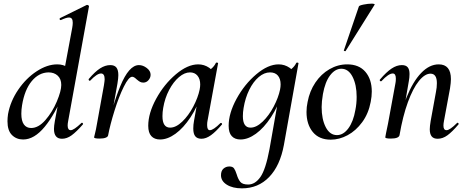

<svg xmlns="http://www.w3.org/2000/svg" viewBox="-20 -752 2554 1053"><path d="M21 -87Q21 -105 24 -126Q37 -197 80 -260Q123 -323 181 -361Q239 -399 294 -399Q328 -399 352 -382Q376 -365 378 -332L331 -246Q283 -127 225.5 -57Q168 13 107 13Q70 13 45.5 -11.5Q21 -36 21 -87ZM316 -286Q316 -319 296.5 -337Q277 -355 246 -355Q193 -354 154 -307Q115 -260 101 -175Q97 -151 97 -128Q97 -89 111 -69.5Q125 -50 151 -50Q191 -50 229 -93.5Q267 -137 291.5 -195Q316 -253 316 -286ZM276 -45Q276 -61 281 -89L376 -599Q379 -616 379 -627Q379 -642 374 -649Q369 -656 358 -656Q344 -656 314 -642H312Q308 -642 307 -647Q306 -652 310 -653L456 -725H458Q462 -725 465.5 -722Q469 -719 468 -717L354 -89Q351 -74 351 -64Q351 -38 368 -38Q385 -38 426 -77Q428 -79 429 -79Q432 -79 434.5 -75.5Q437 -72 434 -69Q399 -29 373 -10Q347 9 320 9Q276 9 276 -45Z M742 -395Q764 -395 785 -379Q806 -363 806 -342Q806 -326 794.5 -312.5Q783 -299 766 -299Q756 -299 748.5 -303Q741 -307 736 -311.5Q731 -316 729 -317Q715 -331 705 -331Q686 -331 659 -276.5Q632 -222 608 -145Q584 -68 573 -10L563 -11Q592 -163 639.5 -279Q687 -395 742 -395ZM496 1 501 -20Q503 -28 506 -41.5Q509 -55 512 -74L550 -284Q554 -310 554 -317Q554 -349 534 -349Q512 -349 475 -310Q474 -309 472 -309Q469 -309 467 -312.5Q465 -316 467 -319Q501 -359 529 -377Q557 -395 585 -395Q608 -395 618.5 -381.5Q629 -368 629 -340Q629 -323 624 -293L573 -10Q572 -2 560 3Q548 8 526 8Q496 8 496 1Z M793 -62Q793 -131 836.5 -210.5Q880 -290 944.5 -344.5Q1009 -399 1067 -399Q1100 -399 1127 -380.5Q1154 -362 1157 -326L1103 -357Q1119 -359 1137 -373.5Q1155 -388 1164 -407Q1166 -409 1169 -409Q1172 -409 1174.5 -407.5Q1177 -406 1176 -405L1118 -89Q1116 -80 1116 -66Q1116 -38 1131 -38Q1150 -38 1189 -77Q1190 -78 1192 -78Q1195 -78 1197 -74.5Q1199 -71 1197 -69Q1164 -30 1137 -10.5Q1110 9 1085 9Q1062 9 1051 -4.5Q1040 -18 1040 -47Q1040 -68 1044 -89L1069 -229L1089 -246Q1064 -168 1025 -109Q986 -50 942.5 -18.5Q899 13 858 13Q827 13 810 -5.5Q793 -24 793 -62ZM1075 -261Q1078 -276 1078 -289Q1078 -319 1063 -337Q1048 -355 1022 -355Q992 -355 961.5 -329Q931 -303 907.5 -258.5Q884 -214 875 -160Q871 -137 871 -115Q871 -52 913 -52Q945 -52 979.5 -85Q1014 -118 1040 -167.5Q1066 -217 1075 -261Z M1192 209Q1192 185 1205.5 173Q1219 161 1238 161Q1256 161 1263.5 171.5Q1271 182 1278 204Q1286 231 1298 245.5Q1310 260 1341 260Q1379 260 1408 219Q1437 178 1458 66L1510 -229L1530 -246Q1505 -168 1466 -109Q1427 -50 1383.5 -18.5Q1340 13 1299 13Q1268 13 1251 -5.5Q1234 -24 1234 -62Q1234 -131 1277.5 -210.5Q1321 -290 1385.5 -344.5Q1450 -399 1508 -399Q1541 -399 1568 -380.5Q1595 -362 1598 -326L1544 -357Q1560 -359 1578 -373.5Q1596 -388 1605 -407Q1607 -409 1610 -409Q1613 -409 1615.5 -407.5Q1618 -406 1617 -405L1537 43Q1516 157 1456 219Q1396 281 1307 281Q1256 281 1224 261Q1192 241 1192 209ZM1516 -261Q1519 -276 1519 -289Q1519 -320 1504 -337.5Q1489 -355 1461 -355Q1429 -355 1399 -329.5Q1369 -304 1347 -259.5Q1325 -215 1316 -160Q1312 -137 1312 -115Q1312 -52 1354 -52Q1386 -52 1420.5 -85Q1455 -118 1481 -167.5Q1507 -217 1516 -261Z M1661 -138Q1661 -165 1667 -193Q1678 -252 1709.5 -299Q1741 -346 1787 -372.5Q1833 -399 1884 -399Q1949 -399 1984 -358Q2019 -317 2019 -250Q2019 -223 2013 -193Q2001 -129 1966.5 -82Q1932 -35 1886.5 -10.5Q1841 14 1794 14Q1730 14 1695.5 -28Q1661 -70 1661 -138ZM1929 -149Q1936 -183 1936 -221Q1936 -287 1913.5 -331Q1891 -375 1852 -375Q1818 -375 1790.5 -339Q1763 -303 1751 -236Q1744 -194 1744 -165Q1744 -98 1766.5 -54.5Q1789 -11 1828 -11Q1863 -11 1890.5 -48Q1918 -85 1929 -149ZM1866 -476 1948 -716Q1949 -722 1974 -727Q1999 -732 2019 -732Q2026 -732 2031 -730.5Q2036 -729 2035 -727L1876 -473Q1875 -470 1869.5 -472Q1864 -474 1866 -476Z M2337 -43Q2337 -59 2342 -89L2371 -248Q2376 -272 2376 -296Q2376 -348 2341 -348Q2310 -348 2277.5 -308Q2245 -268 2217 -191.5Q2189 -115 2171 -10L2155 -11Q2174 -128 2209 -216Q2244 -304 2289.5 -351.5Q2335 -399 2386 -399Q2453 -399 2453 -318Q2453 -299 2448 -267L2415 -89Q2412 -74 2412 -63Q2412 -38 2429 -38Q2447 -38 2486 -77Q2488 -79 2489 -79Q2492 -79 2494.5 -75.5Q2497 -72 2494 -69Q2460 -29 2434 -10Q2408 9 2380 9Q2358 9 2347.5 -4Q2337 -17 2337 -43ZM2093 1 2097 -21Q2107 -68 2108 -74L2149 -297Q2151 -306 2151 -321Q2151 -349 2134 -349Q2111 -349 2072 -307Q2071 -306 2069 -306Q2066 -306 2063.5 -309.5Q2061 -313 2064 -316Q2099 -357 2127.5 -376Q2156 -395 2184 -395Q2206 -395 2216 -383Q2226 -371 2226 -346Q2226 -326 2222 -306L2171 -10Q2166 8 2123 8Q2093 8 2093 1Z"/></svg>

Font: Cormorant Infant SemiBold
Style: Italic
Weight: 600
Italic angle: -10°
Designer: Christian Thalmann (Catharsis Fonts)
Foundry: Catharsis Fonts
Version: Version 4.000